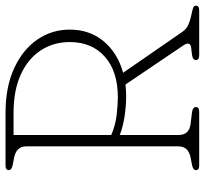

<svg xmlns="http://www.w3.org/2000/svg" viewBox="-43 -697 740 694"><g transform="rotate(-90 327.0 -350.0)"><path d="M567 -468Q567 -395.5 524.5 -345Q482 -294.5 411 -275L559.5 -60Q569.5 -46 584.8 -39.2Q600 -32.5 615 -29.5Q638.5 -24.5 646 -21.8Q653.5 -19 653.5 -12Q653.5 0 636.5 0H474Q457 0 457 -12Q457 -23.5 476 -26L501 -29Q526.5 -32 510 -57L368.5 -266.5Q347 -264 325 -264Q292 -264 254.8 -269.5Q217.5 -275 186 -287V-75Q186 -35.5 227 -31L268 -26Q287 -23.5 287 -12Q287 0 270 0H76Q59 0 59 -12Q59 -22 78 -26L104 -31Q145 -39 145 -75V-625Q145 -661 104 -669L78 -674Q59 -678 59 -688Q59 -700 76 -700H266Q360 -700 427.5 -668.8Q495 -637.5 531 -585Q567 -532.5 567 -468ZM186 -671V-318Q221 -302.5 260 -298.2Q299 -294 322 -294Q416 -294 469 -341Q522 -388 522 -468Q522 -526.5 492 -572.5Q462 -618.5 404.8 -644.8Q347.5 -671 266 -671Z"/></g></svg>

Font: Fraunces 9pt S100 Thin
Style: Regular
Weight: 100
Version: Version 1.000; ttfautohint (v1.8.3)